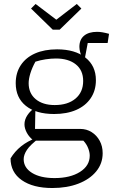

<svg xmlns="http://www.w3.org/2000/svg" viewBox="-20 -739 568 965"><path d="M243 206Q146 206 89.5 166.5Q33 127 33 57Q54 22 86.5 -4Q119 -30 161 -45H177Q132 -11 115.5 14Q99 39 99 61Q99 104 141 130Q183 156 254 156Q333 156 382 125Q431 94 431 43Q431 26 423 5.5Q415 -15 399 -32H150Q127 -49 115 -71.5Q103 -94 103 -114Q103 -138 118 -160.5Q133 -183 158 -199L156 -91H384Q415 -91 440.5 -75Q466 -59 481 -31.5Q496 -4 496 31Q496 83 463.5 122.5Q431 162 374 184Q317 206 243 206ZM252 -166Q161 -166 110 -207Q59 -248 59 -321Q59 -373 84.5 -411.5Q110 -450 156.5 -470.5Q203 -491 267 -491Q357 -491 409.5 -449.5Q462 -408 462 -336Q462 -284 436 -245.5Q410 -207 363 -186.5Q316 -166 252 -166ZM255 -211Q321 -211 359.5 -243.5Q398 -276 398 -332Q398 -386 361 -415.5Q324 -445 261 -445Q237 -445 210 -441Q183 -437 158 -429Q141 -398 132.5 -370Q124 -342 124 -321Q124 -270 159.5 -240.5Q195 -211 255 -211ZM398 -438Q389 -455 384 -472.5Q379 -490 379 -503Q379 -540 402.5 -559.5Q426 -579 468 -579Q481 -579 495.5 -576.5Q510 -574 528 -569L521 -523H421L405 -438ZM245 -590 136 -696 159 -719 263 -640 366 -719 389 -696 280 -590Z"/></svg>

Font: Piazzolla 24pt Light
Style: Regular
Weight: 300
Designer: Juan Pablo del Peral
Foundry: Huerta Tipografica
Version: Version 2.005